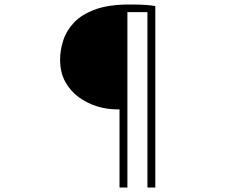

<svg xmlns="http://www.w3.org/2000/svg" viewBox="-20 -775 1040 853"><path d="M501 -289Q456 -289 411.5 -302.5Q367 -316 329.5 -343.5Q292 -371 269.5 -412.5Q247 -454 247 -510Q247 -552 261 -595.5Q275 -639 309 -675Q343 -711 403 -733Q463 -755 555 -755Q604 -755 629.5 -753Q655 -751 670 -748V58H635V-721H546V58H511V-289Z"/></svg>

Font: Noto Sans JP Thin Thin
Style: Regular
Weight: 250
Version: Version 2.004-H2;hotconv 1.0.118;makeotfexe 2.5.65603